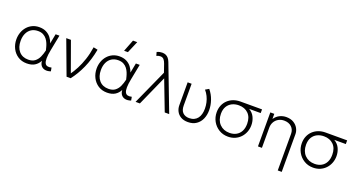

<svg xmlns="http://www.w3.org/2000/svg" viewBox="-50 -1545 4756 2548"><g transform="rotate(20 2328.0 -271.0)"><path d="M277 15Q205 15 151.8 -19.8Q98.5 -54.5 69.2 -112.5Q40 -170.5 40 -240Q40 -292 56.5 -338.2Q73 -384.5 104 -419.8Q135 -455 178 -475Q221 -495 274 -495Q331 -495 372.2 -474Q413.5 -453 440 -418.2Q466.5 -383.5 480 -342L507 -480H561L518 -260Q504 -189 503.5 -143.2Q503 -97.5 514.5 -73.5Q526 -49.5 549.5 -43.5Q573 -37.5 607 -46L616 4Q571 19.5 535.8 12.8Q500.5 6 479.8 -20Q459 -46 457 -88Q431.5 -38.5 387.8 -11.8Q344 15 277 15ZM278 -39Q336.5 -39 371.8 -66Q407 -93 427 -137.2Q447 -181.5 459 -234Q455 -249.5 448.8 -274.8Q442.5 -300 430.8 -328.8Q419 -357.5 399.2 -383Q379.5 -408.5 349 -424.8Q318.5 -441 274 -441Q221 -441 182 -416.5Q143 -392 121.5 -346.8Q100 -301.5 100 -240Q100 -148 147.8 -93.5Q195.5 -39 278 -39Z M836 0 657 -480H723L882.5 -37.5L866.5 -50.5Q903 -101 937.2 -166.2Q971.5 -231.5 998.5 -312.5Q1025.5 -393.5 1040 -490L1100 -477.5Q1072.5 -329.5 1019 -210.5Q965.5 -91.5 894 0Z M1410.5 15Q1338.5 15 1285.2 -19.8Q1232 -54.5 1202.8 -112.5Q1173.5 -170.5 1173.5 -240Q1173.5 -292 1190 -338.2Q1206.5 -384.5 1237.5 -419.8Q1268.5 -455 1311.5 -475Q1354.5 -495 1407.5 -495Q1464.5 -495 1505.8 -474Q1547 -453 1573.5 -418.2Q1600 -383.5 1613.5 -342L1640.5 -480H1694.5L1651.5 -260Q1637.5 -189 1637 -143.2Q1636.5 -97.5 1648 -73.5Q1659.5 -49.5 1683 -43.5Q1706.5 -37.5 1740.5 -46L1749.5 4Q1704.5 19.5 1669.2 12.8Q1634 6 1613.2 -20Q1592.5 -46 1590.5 -88Q1565 -38.5 1521.2 -11.8Q1477.5 15 1410.5 15ZM1411.5 -39Q1470 -39 1505.2 -66Q1540.5 -93 1560.5 -137.2Q1580.5 -181.5 1592.5 -234Q1588.5 -249.5 1582.2 -274.8Q1576 -300 1564.2 -328.8Q1552.5 -357.5 1532.8 -383Q1513 -408.5 1482.5 -424.8Q1452 -441 1407.5 -441Q1354.5 -441 1315.5 -416.5Q1276.5 -392 1255 -346.8Q1233.5 -301.5 1233.5 -240Q1233.5 -148 1281.2 -93.5Q1329 -39 1411.5 -39ZM1435.5 -585 1500.5 -752H1560.5L1489.5 -585Z M1810.5 0 2032.5 -492 1992.5 -607Q1981.5 -639.5 1963.8 -660.2Q1946 -681 1914.5 -681Q1905 -681 1891 -678.2Q1877 -675.5 1860.5 -668L1846.5 -718Q1868.5 -728 1887.2 -731.5Q1906 -735 1921.5 -735Q1950 -735 1972 -725.2Q1994 -715.5 2010.5 -695.8Q2027 -676 2038.5 -646L2285.5 0H2222.5L2060.5 -423L1871.5 0Z M2552.5 15Q2492.5 15 2452.2 -8.8Q2412 -32.5 2391.8 -71.5Q2371.5 -110.5 2371.5 -157V-480H2427.5V-174Q2427.5 -106 2461 -73Q2494.5 -40 2551.5 -40Q2591.5 -40.5 2620.8 -54.5Q2650 -68.5 2669 -93.5Q2688 -118.5 2697.2 -152.8Q2706.5 -187 2706.5 -228Q2706.5 -272.5 2697 -315Q2687.5 -357.5 2668.5 -396.2Q2649.5 -435 2621 -467.5L2670.5 -496.5Q2718 -439 2742.2 -368.5Q2766.5 -298 2766.5 -228Q2766.5 -160.5 2742.2 -105.5Q2718 -50.5 2670.2 -17.8Q2622.5 15 2552.5 15Z M3119 15Q3046.5 15 2990 -19.8Q2933.5 -54.5 2901.2 -112.5Q2869 -170.5 2869 -240Q2869 -293.5 2887.5 -337.8Q2906 -382 2939.5 -413.8Q2973 -445.5 3018.2 -462.8Q3063.5 -480 3117 -480H3422V-428H3259Q3313 -396 3337 -344Q3361 -292 3361 -234Q3361 -182 3343.2 -136.8Q3325.5 -91.5 3293.2 -57.5Q3261 -23.5 3216.8 -4.2Q3172.5 15 3119 15ZM3121 -39Q3175.5 -39 3216.2 -61.8Q3257 -84.5 3279.5 -127.5Q3302 -170.5 3302 -232Q3302 -324.5 3251 -375.2Q3200 -426 3116 -426Q3063 -426 3020.8 -405Q2978.5 -384 2953.8 -342.8Q2929 -301.5 2929 -240Q2929 -148 2982.2 -93.5Q3035.5 -39 3121 -39Z M3895 210V-306Q3895 -366 3855.5 -403.5Q3816 -441 3750 -441Q3707 -441 3671.8 -421.5Q3636.5 -402 3615.8 -366.8Q3595 -331.5 3595 -285V0H3539V-480H3595V-408Q3628 -454.5 3671.5 -474.8Q3715 -495 3760 -495Q3823.5 -495 3866 -469Q3908.5 -443 3929.8 -403.2Q3951 -363.5 3951 -323V210Z M4321 15Q4248.5 15 4192 -19.8Q4135.5 -54.5 4103.2 -112.5Q4071 -170.5 4071 -240Q4071 -293.5 4089.5 -337.8Q4108 -382 4141.5 -413.8Q4175 -445.5 4220.2 -462.8Q4265.5 -480 4319 -480H4624V-428H4461Q4515 -396 4539 -344Q4563 -292 4563 -234Q4563 -182 4545.2 -136.8Q4527.5 -91.5 4495.2 -57.5Q4463 -23.5 4418.8 -4.2Q4374.5 15 4321 15ZM4323 -39Q4377.5 -39 4418.2 -61.8Q4459 -84.5 4481.5 -127.5Q4504 -170.5 4504 -232Q4504 -324.5 4453 -375.2Q4402 -426 4318 -426Q4265 -426 4222.8 -405Q4180.5 -384 4155.8 -342.8Q4131 -301.5 4131 -240Q4131 -148 4184.2 -93.5Q4237.5 -39 4323 -39Z"/></g></svg>

Font: Geologica Cursive Thin
Style: Regular
Weight: 250
Designer: Sindre Bremnes, Frode Helland
Foundry: Monokrom Skriftforlag AS
Version: Version 1.010;gftools[0.9.28]